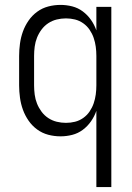

<svg xmlns="http://www.w3.org/2000/svg" viewBox="-20 -548 540 783"><path d="M373 215V-96Q365 -73 351 -53Q337 -33 317.5 -18.5Q298 -4 274.5 2Q251 8 227 8Q201 8 176.5 1.5Q152 -5 131.5 -20Q111 -35 96.5 -56Q82 -77 73.5 -100.5Q65 -124 61.5 -149.5Q58 -175 58 -200V-320Q58 -345 61.5 -370.5Q65 -396 73.5 -419.5Q82 -443 96.5 -464Q111 -485 131.5 -500Q152 -515 176.5 -521.5Q201 -528 227 -528Q251 -528 274.5 -522Q298 -516 317.5 -501.5Q337 -487 351 -467Q365 -447 373 -424V-520H434V215ZM249 -47Q268 -47 286 -51.5Q304 -56 319.5 -67Q335 -78 345.5 -93.5Q356 -109 362 -126.5Q368 -144 370.5 -162.5Q373 -181 373 -200V-320Q373 -339 370.5 -357.5Q368 -376 362 -393.5Q356 -411 345.5 -426.5Q335 -442 319.5 -453Q304 -464 286 -468.5Q268 -473 249 -473Q230 -473 211.5 -468.5Q193 -464 177 -453.5Q161 -443 149.5 -427.5Q138 -412 131 -394.5Q124 -377 121.5 -358Q119 -339 119 -320V-200Q119 -181 121.5 -162Q124 -143 131 -125.5Q138 -108 149.5 -92.5Q161 -77 177 -66.5Q193 -56 211.5 -51.5Q230 -47 249 -47Z"/></svg>

Font: Iosevka Curly Light
Style: Regular
Weight: 300
Monospace: yes
Designer: Belleve Invis
Foundry: Belleve Invis
Version: Version 22.1.2; ttfautohint (v1.8.4)